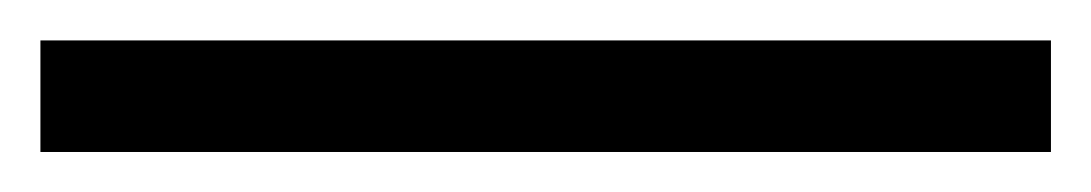

<svg xmlns="http://www.w3.org/2000/svg" viewBox="-20 -20 540 95"><path d="M0 55.2V0H500V55.2Z"/></svg>

Font: Ribes
Style: Regular
Weight: 400
Designer: Luigi Gorlero
Foundry: Collletttivo
Version: Version 2.100;Glyphs 3.2 (3217)